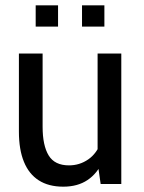

<svg xmlns="http://www.w3.org/2000/svg" viewBox="-20 -691 540 721"><path d="M217.5 10Q162.5 10 125.5 -13.8Q88.5 -37.5 69.8 -83.5Q51 -129.5 51 -197V-490H140V-215Q140 -144.5 162.8 -107.2Q185.5 -70 239 -70Q279 -70 311.5 -92.5Q344 -115 359 -158L346.5 -106V-490H435.5V0H358L345 -90.5L365 -84.5Q345.5 -39.5 308.5 -14.8Q271.5 10 217.5 10ZM288 -591V-671H372V-591ZM114 -591V-671H198V-591Z"/></svg>

Font: Cabin
Style: Regular
Weight: 400
Width: 4
Designer: Pablo Impallari
Foundry: Pablo Impallari. http://www.impallari.com Igino Marini. http://www.ikern.com
Version: Version 3.001